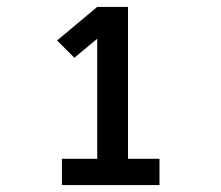

<svg xmlns="http://www.w3.org/2000/svg" viewBox="-20 -858 640 555"><path d="M159 -323V-399H261V-746L195 -691L145 -741L261 -838H350V-399H441V-323Z"/></svg>

Font: Iosevka Etoile
Style: Bold
Weight: 700
Designer: Belleve Invis
Foundry: Belleve Invis
Version: Version 28.1.0; ttfautohint (v1.8.4)